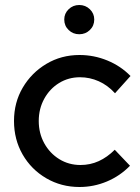

<svg xmlns="http://www.w3.org/2000/svg" viewBox="-20 -739 561 768"><path d="M298 9Q225 9 165 -26Q105 -61 70.5 -121Q36 -181 36 -255Q36 -329 71 -388.5Q106 -448 165.5 -483.5Q225 -519 298 -519Q356 -519 409.5 -497Q463 -475 502 -435L440 -366Q411 -398 375 -414Q339 -430 300 -430Q254 -430 216.5 -407Q179 -384 157 -344Q135 -304 135 -255Q135 -206 157 -166Q179 -126 217 -102.5Q255 -79 302 -79Q341 -79 375 -94.5Q409 -110 439 -140L500 -76Q460 -35 407.5 -13Q355 9 298 9ZM297 -602Q272 -602 254.5 -619Q237 -636 237 -661Q237 -685 254.5 -702Q272 -719 297 -719Q322 -719 339.5 -702Q357 -685 357 -661Q357 -636 339.5 -619Q322 -602 297 -602Z"/></svg>

Font: Red Hat Display SemiBold
Style: Regular
Weight: 600
Designer: Pentagram, MCKL
Foundry: Pentagram, MCKL
Version: Version 1.023